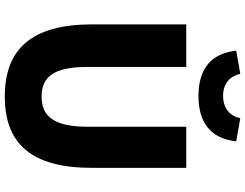

<svg xmlns="http://www.w3.org/2000/svg" viewBox="-131 -880 1025 803"><g transform="rotate(90 381.5 -478.5)"><path d="M384 14C582 14 682 -99 682 -350V-745H510V-331C510 -190 465 -140 384 -140C302 -140 260 -190 260 -331V-745H82V-350C82 -99 185 14 384 14ZM381 -796C496 -796 560 -850 571 -954L474 -971C465 -925 430 -899 381 -899C332 -899 299 -925 289 -971L192 -954C203 -850 267 -796 381 -796Z"/></g></svg>

Font: Noto Sans HK Black
Style: Regular
Weight: 900
Designer: Ryoko NISHIZUKA 西塚涼子 (kana, bopomofo & ideographs); Paul D. Hunt (Latin, Greek & Cyrillic); Sandoll Communications 산돌커뮤니
Foundry: Adobe
Version: Version 2.004;hotconv 1.0.118;makeotfexe 2.5.65603